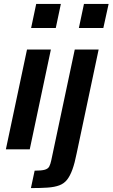

<svg xmlns="http://www.w3.org/2000/svg" viewBox="-20 -763 575 981"><path d="M139 -620 165 -743H291L265 -620ZM10 0 118 -510H240L132 0ZM383 -620 409 -743H535L508 -620ZM138 198 157 109Q193 109 209.5 104Q226 99 232 87Q238 75 242 56L362 -510H484L372 19Q362 70 350 103Q338 136 322.5 155.5Q307 175 283 184Q259 193 223.5 195.5Q188 198 138 198Z"/></svg>

Font: Saira SemiCondensed SemiBold
Style: Italic
Weight: 600
Width: 4
Italic angle: -12°
Designer: Hector Gatti with collaboration of the Omnibus-Type team
Foundry: Omnibus-Type
Version: Version 1.101